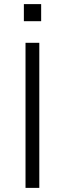

<svg xmlns="http://www.w3.org/2000/svg" viewBox="-20 -913 316 933"><path d="M104 0V-705H171V0ZM96 -810V-893H180V-810Z"/></svg>

Font: Nunito Sans 9pt Light
Style: Regular
Weight: 300
Version: Version 3.101;gftools[0.9.27]